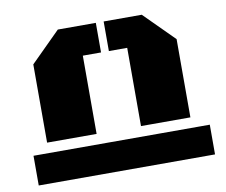

<svg xmlns="http://www.w3.org/2000/svg" viewBox="-73 -738 974 826"><g transform="rotate(-10 414.0 -325.0)"><path d="M509.3 -176.8V-518.6H429.2V-647.9H595.7L725.1 -518.6V-176.8ZM99.1 -176.8V-518.6L229 -647.9H395V-518.6H315.4V-176.8ZM31.7 -131.3H801.8V-1.5H31.7Z"/></g></svg>

Font: Black Ops One [rus by aLiNcE]
Style: Regular
Weight: 400
Designer: James Grieshaber
Foundry: James Grieshaber
Version: Version 1.002;May 25, 2024;FontCreator 13.0.0.2680 64-bit